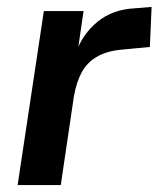

<svg xmlns="http://www.w3.org/2000/svg" viewBox="-20 -536 459 556"><path d="M31 0 107 -504H222L204 -381H199Q219 -438 263 -473.5Q307 -509 371 -512L419 -516L414 -400L330 -392Q288 -388 259.5 -371Q231 -354 216 -325.5Q201 -297 194 -257L156 0Z"/></svg>

Font: Nunitoga
Style: Bold Italic
Weight: 700
Italic angle: -9°
Designer: Vernon Adams
Foundry: Vernon Adams
Version: Version 1.0